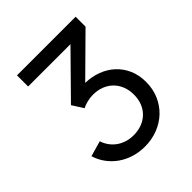

<svg xmlns="http://www.w3.org/2000/svg" viewBox="-200 -853 1000 1000"><g transform="rotate(-45 300.0 -353.0)"><path d="M294 14Q253 14 216 2.8Q179 -8.5 148.5 -29.5Q118 -50.5 95.5 -80.5Q73 -110.5 61.5 -148L147 -172.5Q155 -148 169.5 -128.8Q184 -109.5 203.5 -96.2Q223 -83 246.8 -76Q270.5 -69 297.5 -69.5Q330.5 -70 357.8 -81Q385 -92 404.5 -111.5Q424 -131 434.5 -158.2Q445 -185.5 445 -218.5Q445 -252 434 -279.8Q423 -307.5 403.2 -327.2Q383.5 -347 355.5 -358Q327.5 -369 293 -369Q272 -369 249.8 -363.5Q227.5 -358 213 -350L174 -411.5L397 -638H85V-720H517V-647L308.5 -441Q356.5 -440 398 -424.2Q439.5 -408.5 470.2 -380Q501 -351.5 518.8 -311.2Q536.5 -271 536.5 -220.5Q536.5 -168.5 517.8 -125.5Q499 -82.5 466.5 -51.5Q434 -20.5 389.5 -3.2Q345 14 294 14Z"/></g></svg>

Font: Cns Manrope Med
Style: Regular
Weight: 500
Designer: Mikhail Sharanda
Foundry: Mikhail Sharanda
Version: Version 4.504